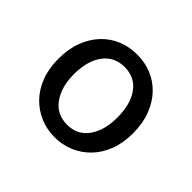

<svg xmlns="http://www.w3.org/2000/svg" viewBox="-94 -832 553 553"><g transform="rotate(45 182.5 -555.5)"><path d="M182 -387Q151 -387 123.5 -398.5Q96 -410 75 -431.5Q54 -453 42 -484Q30 -515 30 -555Q30 -595 42 -626.5Q54 -658 75 -680Q96 -702 123.5 -713Q151 -724 182 -724Q213 -724 240.5 -713Q268 -702 289 -680Q310 -658 322 -626.5Q334 -595 334 -555Q334 -515 322 -484Q310 -453 289 -431.5Q268 -410 240.5 -398.5Q213 -387 182 -387ZM182 -438Q224 -438 247 -470.5Q270 -503 270 -555Q270 -609 247 -641Q224 -673 182 -673Q140 -673 116.5 -641Q93 -609 93 -555Q93 -503 116.5 -470.5Q140 -438 182 -438Z"/></g></svg>

Font: Giro Regular
Style: Regular
Weight: 400
Designer: Paul D. Hunt
Foundry: Adobe Systems Incorporated
Version: Version 1.000;PS 1.0;hotconv 1.0.88;makeotf.lib2.5.647800